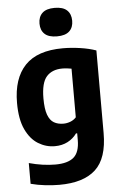

<svg xmlns="http://www.w3.org/2000/svg" viewBox="-65 -837 700 1111"><g transform="rotate(-5 285.0 -281.0)"><path d="M234 230Q195.5 230 151.8 225Q108 220 68.5 209.5V89Q108.5 100 147.2 105.5Q186 111 221.5 111Q293.5 111 328 81.5Q362.5 52 362.5 -19.5V-58H355.5Q335 -29 302.5 -12Q270 5 227.5 5Q176.5 5 131.5 -22.5Q86.5 -50 58.8 -109Q31 -168 31 -263Q31 -405.5 102.5 -480.5Q174 -555.5 322.5 -555.5Q370.5 -555.5 422.2 -548Q474 -540.5 515 -526V-46.5Q515 100.5 445 165.2Q375 230 234 230ZM288 -120.5Q308.5 -120.5 328.5 -128Q348.5 -135.5 362.5 -151V-433.5Q352 -435.5 337.8 -437.2Q323.5 -439 309.5 -439Q250 -439 217.8 -403Q185.5 -367 185.5 -276Q185.5 -214.5 198 -180.8Q210.5 -147 233.5 -133.8Q256.5 -120.5 288 -120.5ZM295.5 -627Q247 -627 223.8 -648.8Q200.5 -670.5 200.5 -709.5Q200.5 -748.5 223.8 -770.5Q247 -792.5 295.5 -792.5Q344 -792.5 367.2 -770.5Q390.5 -748.5 390.5 -709.5Q390.5 -670.5 367.2 -648.8Q344 -627 295.5 -627Z"/></g></svg>

Font: Encode Sans SemiCondensed SemiCondensed
Style: Bold
Weight: 700
Width: 4
Designer: Multiple Designers
Foundry: Impallari Type
Version: Version 3.000; ttfautohint (v1.8.3) -l 8 -r 50 -G 200 -x 14 